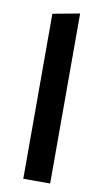

<svg xmlns="http://www.w3.org/2000/svg" viewBox="-84 -762 431 802"><g transform="rotate(10 131.5 -360.5)"><path d="M75 0V-700L189 -721V0Z"/></g></svg>

Font: Ysabeau
Style: Bold
Weight: 700
Designer: Christian Thalmann (Catharsis Fonts)
Version: Version 2.000;gftools[0.9.27.dev2+g8671c4b]